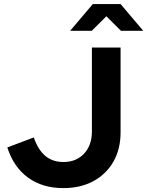

<svg xmlns="http://www.w3.org/2000/svg" viewBox="-20 -940 744 970"><path d="M299.6 10.3Q194.5 10.3 121.6 -42.8Q48.7 -95.9 17 -195.2L150.7 -245.6Q172.7 -182.4 209.5 -151.9Q246.3 -121.5 300.5 -121.5Q365.2 -121.5 404.7 -163.7Q444.3 -205.9 444.3 -275.7V-700H589.2V-271.9Q589.2 -187.2 553.2 -123.8Q517.1 -60.4 452.2 -25.1Q387.2 10.3 299.6 10.3ZM591.3 -784.3 517.3 -857.8 443.6 -784.3H334.3L449 -919.6H589.1L703.8 -784.3Z"/></svg>

Font: Red Hat Display
Style: Regular
Weight: 300
Designer: Pentagram, MCKL
Foundry: Pentagram, MCKL
Version: Version 1.023